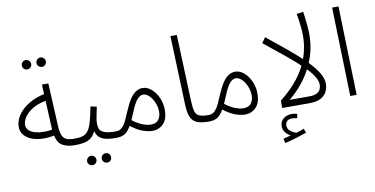

<svg xmlns="http://www.w3.org/2000/svg" viewBox="-89 -978 2950 1511"><g transform="rotate(-10 1386.0 -223.0)"><path d="M299 -647Q283 -647 272 -658Q261 -669 261 -684Q261 -700 272 -711Q283 -722 299 -722Q314 -722 325 -711Q336 -700 336 -684Q336 -669 325 -658Q314 -647 299 -647ZM182 -647Q166 -647 155 -658Q144 -669 144 -684Q144 -700 155 -711Q166 -722 182 -722Q197 -722 208 -711Q219 -700 219 -684Q219 -669 208 -658Q197 -647 182 -647Z M446 5Q391 5 351.5 -15.5Q312 -36 298 -98Q249 -88 202.5 -90Q156 -92 118.5 -106.5Q81 -121 58.5 -148Q36 -175 36 -213Q36 -262 67.5 -307.5Q99 -353 153.5 -386Q208 -419 277 -433L274 -510H325L342 -168Q344 -118 355 -92Q366 -66 389 -56Q412 -46 453 -46Q479 -46 479 -22Q479 -11 470.5 -3Q462 5 446 5ZM88 -221Q88 -193 107.5 -175Q127 -157 158.5 -149Q190 -141 225 -141Q260 -141 291 -147V-148L280 -379Q223 -369 179.5 -344Q136 -319 112 -286Q88 -253 88 -221Z M674 184Q658 184 647 173Q636 162 636 147Q636 132 647 120.5Q658 109 674 109Q690 109 700.5 120.5Q711 132 711 147Q711 162 700.5 173Q690 184 674 184ZM557 184Q541 184 530 173Q519 162 519 147Q519 132 530 120.5Q541 109 557 109Q572 109 583 120.5Q594 132 594 147Q594 162 583 173Q572 184 557 184Z M446 5 453 -46Q491 -46 517 -53.5Q543 -61 561 -84Q579 -107 592.5 -152.5Q606 -198 620 -274L669 -264Q661 -223 654 -191.5Q647 -160 647 -132Q647 -107 655 -88Q663 -69 692 -57.5Q721 -46 785 -46Q799 -46 805.5 -39Q812 -32 812 -22Q812 -11 803.5 -3Q795 5 778 5Q694 5 659 -16Q624 -37 616 -78Q598 -42 574.5 -24.5Q551 -7 520 -1Q489 5 446 5Z M778 5 785 -46Q814 -46 833.5 -65Q853 -84 869 -117.5Q885 -151 904 -197Q940 -281 974 -313.5Q1008 -346 1047 -346Q1086 -346 1119 -317Q1152 -288 1172 -242.5Q1192 -197 1192 -146Q1192 -74 1157 -37Q1122 0 1069 0Q1035 0 992 -15Q949 -30 897 -70Q869 -22 842 -8.5Q815 5 778 5ZM943 -168Q930 -136 919 -112Q960 -80 997.5 -65.5Q1035 -51 1065 -51Q1108 -51 1126.5 -77Q1145 -103 1145 -139Q1145 -176 1130.5 -211.5Q1116 -247 1092.5 -270.5Q1069 -294 1044 -294Q1018 -294 994.5 -266Q971 -238 943 -168Z M1518 5Q1456 5 1421.5 -10Q1387 -25 1372.5 -61.5Q1358 -98 1356 -161L1336 -710H1387L1407 -182Q1409 -125 1417.5 -96Q1426 -67 1450.5 -56.5Q1475 -46 1525 -46Q1539 -46 1545 -39Q1551 -32 1551 -22Q1551 -11 1543 -3Q1535 5 1518 5Z M1518 5 1525 -46Q1554 -46 1573.5 -65Q1593 -84 1609 -117.5Q1625 -151 1644 -197Q1680 -281 1714 -313.5Q1748 -346 1787 -346Q1826 -346 1859 -317Q1892 -288 1912 -242.5Q1932 -197 1932 -146Q1932 -74 1897 -37Q1862 0 1809 0Q1775 0 1732 -15Q1689 -30 1637 -70Q1609 -22 1582 -8.5Q1555 5 1518 5ZM1683 -168Q1670 -136 1659 -112Q1700 -80 1737.5 -65.5Q1775 -51 1805 -51Q1848 -51 1866.5 -77Q1885 -103 1885 -139Q1885 -176 1870.5 -211.5Q1856 -247 1832.5 -270.5Q1809 -294 1784 -294Q1758 -294 1734.5 -266Q1711 -238 1683 -168Z M2080 276 2072 240Q2091 235 2105.5 231.5Q2120 228 2134 224Q2109 213 2092 191Q2075 169 2075 142Q2075 102 2103.5 80.5Q2132 59 2167 59Q2191 59 2213 67L2206 100Q2197 98 2187 96Q2177 94 2167 94Q2139 94 2125.5 107.5Q2112 121 2112 141Q2112 169 2134.5 187Q2157 205 2182 211Q2216 201 2243 190L2255 224Q2219 237 2169.5 252Q2120 267 2080 276Z M2328 -286Q2276 -337 2201 -398Q2126 -459 2038 -530L2068 -572Q2163 -496 2233.5 -437.5Q2304 -379 2352 -331Z M2476 -126Q2476 -100 2463.5 -70.5Q2451 -41 2417.5 -20.5Q2384 0 2321 0H2104V-59Q2241 -167 2302.5 -284.5Q2364 -402 2364 -532Q2364 -559 2361 -592.5Q2358 -626 2353.5 -657Q2349 -688 2345 -709L2398 -717Q2401 -697 2405 -664.5Q2409 -632 2412 -596.5Q2415 -561 2415 -534Q2415 -417 2371 -313Q2425 -257 2450.5 -213Q2476 -169 2476 -126ZM2173 -53H2328Q2369 -53 2390 -64Q2411 -75 2419 -93Q2427 -111 2427 -130Q2427 -159 2407 -192.5Q2387 -226 2349 -266Q2318 -206 2273.5 -152.5Q2229 -99 2173 -53Z M2648 0 2628 -710H2679L2699 0Z"/></g></svg>

Font: Noto Sans Arabic SemCond Light
Style: Regular
Weight: 300
Width: 4
Designer: Monotype Design Team, Nadine Chahine, Nizar Qandah and Khaled Hosny
Foundry: Monotype Imaging Inc.
Version: Version 2.012; ttfautohint (v1.8.4.7-5d5b)